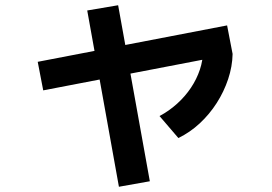

<svg xmlns="http://www.w3.org/2000/svg" viewBox="-20 -645 1040 733"><path d="M145 -300 124 -409 847 -548 868 -439ZM434 68 313 -605 431 -625 552 47ZM589 -202Q625 -221 656 -249Q687 -277 709 -310Q731 -343 743 -379Q755 -415 755 -451L868 -439Q867 -391 851 -343Q835 -295 807.5 -252Q780 -209 743 -174.5Q706 -140 661 -118Z"/></svg>

Font: M PLUS 2 Thin SemiBold
Style: Regular
Weight: 600
Version: Version 1.001